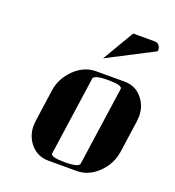

<svg xmlns="http://www.w3.org/2000/svg" viewBox="-126 -782 805 882"><g transform="rotate(20 277.0 -341.0)"><path d="M89.8 -127.9Q89.8 -136.2 91.8 -153.8L113.8 -308.1Q122.1 -369.6 169.9 -416Q216.3 -460.9 274.9 -460.9H413.1Q470.7 -460.9 503.9 -416Q530.8 -380.4 530.8 -334Q530.8 -325.7 528.8 -308.1L506.8 -153.8Q498 -90.3 451.2 -44.9Q404.8 0 347.2 0H209Q151.9 0 117.2 -44.9Q89.8 -81.1 89.8 -127.9ZM213.9 -38.1Q210.9 -19 280.8 -19Q350.1 -19 353 -38.1L408.2 -422.9Q411.1 -441.9 340.8 -441.9Q272 -441.9 269 -422.9ZM284.2 -527.8 375 -682.1H480Q495.1 -682.1 502.9 -670.9Q511.2 -659.2 508.8 -644Z"/></g></svg>

Font: Hjet
Style: Italic
Weight: 400
Designer: T. Christopher White
Version: Version 1.2